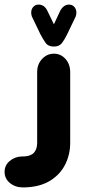

<svg xmlns="http://www.w3.org/2000/svg" viewBox="-118 -642 370 837"><path d="M117 -536 144 -594Q159 -622 183 -622Q197 -622 206 -612Q215 -602 215 -587Q215 -578 212 -570L175 -493Q165 -472 153 -455.5Q141 -439 117 -439Q92 -439 80.5 -455.5Q69 -472 58 -493L21 -570Q18 -578 18 -587Q18 -602 27 -612Q36 -622 50 -622Q76 -622 89 -594ZM-11 175H-18Q-51 175 -74.5 156Q-98 137 -98 107Q-98 79 -76 60Q-54 41 -23 40H-20Q0 40 12.5 35Q25 30 31.5 22Q38 14 41 3.5Q44 -7 44 -19V-328Q44 -362 65.5 -385Q87 -408 117 -408Q147 -408 167.5 -385Q188 -362 188 -328V-19Q188 31 166.5 74.5Q145 118 101 145.5Q57 173 -11 175Z"/></svg>

Font: Beiruti Black
Style: Regular
Weight: 900
Designer: Arlette Boutros
Foundry: Boutros
Version: Version 1.41